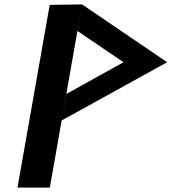

<svg xmlns="http://www.w3.org/2000/svg" viewBox="-20 -847 775 867"><path d="M350.8 -827 330 -707 537.8 -566 280 -423 258.4 -303 734.8 -566ZM350.8 -827 204.5 -825 59 0H205Z"/></svg>

Font: Hussar Wysoki
Style: Obl
Weight: 700
Foundry: Cannot Into Space Fonts
Version: Version 0.92